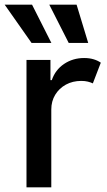

<svg xmlns="http://www.w3.org/2000/svg" viewBox="-42 -802 458 822"><path d="M71.4 0V-545.5H174V-458.8H179.7Q194.6 -502.8 232.2 -528.2Q269.9 -553.6 318.2 -553.6Q340.6 -553.6 358.3 -548.3Q376.1 -543 389.6 -533.7L355.5 -445Q345.9 -449.6 333.8 -452.6Q321.7 -455.6 306.1 -455.6Q269.2 -455.6 240.2 -439.8Q211.3 -424 194.4 -396.3Q177.6 -368.6 177.6 -333.1V0ZM93 -618.3 -22 -782H95.2L177.9 -618.3ZM252.1 -618.3 169 -782H285.9L335.6 -618.3Z"/></svg>

Font: InterMG Medium
Style: Regular
Weight: 500
Designer: Rasmus Andersson
Foundry: rsms
Version: Version 3.019;December 26, 2023;FontCreator 15.0.0.2955 64-b